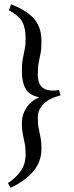

<svg xmlns="http://www.w3.org/2000/svg" viewBox="-20 -739 349 900"><path d="M263.7 -292Q210.4 -278.3 183.8 -251.2Q157.2 -224.1 157.2 -189.5Q157.2 -162.1 159.9 -145.5Q162.6 -128.9 165.8 -115.5Q168.9 -102.1 171.6 -85.4Q174.3 -68.8 174.3 -41Q174.3 19 135.3 64.9Q96.2 110.8 29.3 141.1L17.1 119.1Q52.2 97.2 76.2 64Q100.1 30.8 100.1 -15.6Q100.1 -41.5 97.4 -58.3Q94.7 -75.2 91.3 -89.1Q87.9 -103 85.2 -120.1Q82.5 -137.2 82.5 -163.6Q82.5 -201.2 103.8 -233.9Q125 -266.6 163.6 -283.2Q117.7 -292 100.1 -323.2Q82.5 -354.5 82.5 -404.8Q82.5 -440.4 86.9 -463.4Q91.3 -486.3 95.7 -507.3Q100.1 -528.3 100.1 -557.6Q100.1 -608.4 84.2 -637Q68.4 -665.5 22 -690.9L32.2 -718.8Q107.9 -689 141.1 -649.4Q174.3 -609.9 174.3 -545.4Q174.3 -510.3 170.2 -489.3Q166 -468.3 161.6 -446.8Q157.2 -425.3 157.2 -388.2Q157.2 -314.5 227.1 -314.5Q238.8 -314.5 240.7 -314.5Q242.7 -314.5 256.3 -317.4Z"/></svg>

Font: Dai Banna SIL Light
Style: Regular
Weight: 300
Designer: Victor Gaultney
Foundry: SIL International
Version: Version 4.000